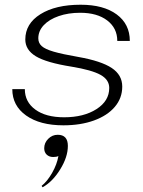

<svg xmlns="http://www.w3.org/2000/svg" viewBox="-20 -520 604 812"><path d="M32 -143H85Q85 -89 129.5 -56.5Q174 -24 251 -24Q334 -24 388 -58.5Q442 -93 442 -148Q442 -183 405 -203.5Q368 -224 283 -238Q176 -255 131.5 -282Q87 -309 87 -353Q87 -420 151 -460Q215 -500 321 -500Q418 -500 473.5 -459Q529 -418 529 -347H476Q476 -401 433.5 -433.5Q391 -466 319 -466Q269 -466 228.5 -452Q188 -438 165 -413.5Q142 -389 142 -358Q142 -338 156.5 -325Q171 -312 207 -301.5Q243 -291 312 -279Q408 -262 452.5 -232.5Q497 -203 497 -154Q497 -105 465.5 -68Q434 -31 377.5 -10.5Q321 10 248 10Q149 10 90.5 -31.5Q32 -73 32 -143ZM156 266Q180 247 200.5 211Q221 175 227 140Q219 144 205 144Q188 144 177.5 134Q167 124 167 107Q167 84 184 67Q201 50 224 50Q267 50 267 97Q267 144 234.5 196.5Q202 249 160 272Z"/></svg>

Font: Fahkwang ExtraLight
Style: Italic
Weight: 275
Italic angle: -10°
Designer: Suppakit Chalermlarp | Katatrad Co.,Ltd.
Foundry: Cadson Demak Co.,Ltd.
Version: Version 1.000; ttfautohint (v1.6)